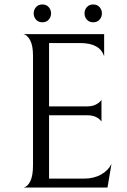

<svg xmlns="http://www.w3.org/2000/svg" viewBox="-20 -841 568 861"><path d="M128 -100V-591Q128 -636 115.5 -660Q103 -684 85 -688H447V-588Q429 -648 339 -648H200V-364H372Q394 -364 410.5 -372.5Q427 -381 435 -393V-296Q427 -308 411 -316Q395 -324 373 -324H200V-40H356Q401 -40 433.5 -58.5Q466 -77 480 -106L462 0H85Q103 -3 115.5 -27.5Q128 -52 128 -100ZM131 -781Q131 -797 141.5 -809Q152 -821 170 -821Q188 -821 198.5 -809Q209 -797 209 -781Q209 -765 198.5 -753Q188 -741 170 -741Q152 -741 141.5 -753Q131 -765 131 -781ZM359 -781Q359 -797 369.5 -809Q380 -821 398 -821Q416 -821 426.5 -809Q437 -797 437 -781Q437 -765 426.5 -753Q416 -741 398 -741Q380 -741 369.5 -753Q359 -765 359 -781Z"/></svg>

Font: BellefairVN
Style: Regular
Weight: 400
Designer: Nick Shinn, Liron Lavi Turkenic
Foundry: Shinntype
Version: Version 1.003